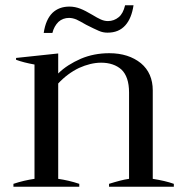

<svg xmlns="http://www.w3.org/2000/svg" viewBox="-20 -709 700 729"><path d="M202 -626C213 -636 227 -641 242 -641C251 -641 260 -639 270 -635C280 -630 292 -624 307 -615C328 -604 344 -597 355 -592C366 -587 377 -585 388 -585C417 -585 439 -594 456 -613C472 -631 482 -656 487 -689C487 -689 455 -689 455 -689C450 -668 442 -653 431 -644C419 -634 405 -629 390 -629C381 -629 372 -631 363 -635C354 -639 343 -645 330 -653C313 -663 298 -671 285 -676C272 -681 258 -684 244 -684C217 -684 196 -676 179 -660C162 -643 151 -618 146 -584C146 -584 179 -584 179 -584C183 -601 191 -615 202 -626ZM640 -11C618 -19 591 -25 560 -30C560 -30 560 -366 560 -366C560 -409 545 -444 515 -469C484 -494 444 -507 395 -507C356 -507 320 -500 287 -486C253 -471 224 -453 201 -430C201 -430 201 -506 201 -506C201 -506 41 -489 41 -489C41 -489 41 -482 41 -482C60 -475 83 -469 111 -464C111 -464 111 -30 111 -30C84 -26 58 -20 31 -11C31 -11 31 0 31 0C31 0 281 0 281 0C281 0 281 -11 281 -11C254 -20 228 -26 201 -30C201 -30 201 -392 201 -392C224 -417 251 -437 280 -451C309 -464 337 -471 364 -471C396 -471 422 -462 441 -445C460 -427 470 -398 470 -358C470 -358 470 -30 470 -30C448 -27 423 -20 394 -11C394 -11 394 0 394 0C394 0 640 0 640 0C640 0 640 -11 640 -11Z"/></svg>

Font: BUSH 25 TRIRONG 0515 A
Style: Regular
Weight: 400
Designer: Katatrad Team
Foundry: CadsonDemak